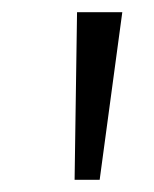

<svg xmlns="http://www.w3.org/2000/svg" viewBox="-20 -732 252 314"><path d="M102 -438 106 -712H180L143 -438Z"/></svg>

Font: Muli Light
Style: Italic
Weight: 300
Italic angle: -4.541°
Designer: Vernon Adams
Foundry: Vernon Adams
Version: Version 2.100; ttfautohint (v1.8.1.43-b0c9)